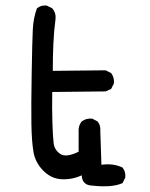

<svg xmlns="http://www.w3.org/2000/svg" viewBox="-20 -641 540 691"><path d="M312 27Q276 26 274 -10Q239 6 201.5 4Q164 2 135.5 -27Q107 -56 100.5 -94Q94 -132 93 -195.5Q92 -259 94 -376Q96 -493 98 -534.5Q100 -576 113 -611Q127 -623 148 -621L168 -611Q182 -595 180 -574Q174 -529 172 -482Q170 -435 170 -386L360 -388L380 -378Q392 -362 390 -341L380 -321L360 -312L168 -310Q167 -254 168.5 -202.5Q170 -151 173 -126Q176 -101 197 -87Q218 -73 263 -95V-177Q265 -193 274 -204Q290 -216 312 -214L331 -204Q343 -190 341 -169L345 -48Q388 -54 421 -38Q433 -23 431 -2L421 18Q383 35 312 27Z"/></svg>

Font: NaniFont Regular
Style: Regular
Weight: 400
Designer: Nanigashitei
Version: Version 1.036